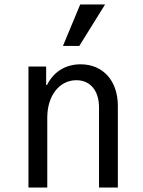

<svg xmlns="http://www.w3.org/2000/svg" viewBox="-20 -837 640 857"><path d="M107 0H191V-312C191 -410 245 -479 321 -479C383 -479 422 -432 422 -358V0H506V-365C506 -476 440 -550 340 -550C272 -550 219 -516 190 -458H186V-540H107ZM449 -817H338L261 -632H334Z"/></svg>

Font: CommitMonoNiceRocks
Style: Regular
Weight: 400
Monospace: yes
Designer: Eigil Nikolajsen
Foundry: Eigil Nikolajsen
Version: Version 1.143